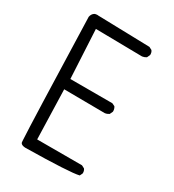

<svg xmlns="http://www.w3.org/2000/svg" viewBox="-182 -854 863 955"><g transform="rotate(30 250.0 -376.5)"><path d="M424.8 -35.2Q424.8 -48.8 417.5 -57.6L401.4 -65.9H144L135.7 -349.1L369.6 -347.2Q381.8 -348.6 393.1 -356L400.9 -372.6Q401.4 -374.5 401.4 -376Q401.4 -390.1 394 -400.9L377.9 -408.7H136.7L122.1 -688L389.2 -684.1Q401.4 -685.5 412.6 -692.9L420.4 -709.5Q420.9 -711.4 420.9 -715.3Q420.9 -719.2 419.2 -724.9Q417.5 -730.5 413.6 -735.4L397.5 -743.7L98.6 -751.5Q96.2 -752 94 -752Q91.8 -752 90.1 -751.7Q88.4 -751.5 86.4 -751.2Q84.5 -751 82.8 -750.5Q81.1 -750 79.6 -749.3Q78.1 -748.5 77.1 -748Q72.3 -745.1 67.9 -739.3Q62.5 -731.4 61 -722.2Q79.1 -110.8 84.5 -27.3L85.4 -15.6Q85.9 -11.2 89.4 -8.3Q95.7 -1.5 113.3 -0.5Q367.7 -4.4 417 -16.6L424.3 -31.7Q424.8 -33.7 424.8 -35.2Z"/></g></svg>

Font: NaikaiFont
Style: Light
Weight: 300
Version: Version 1.89